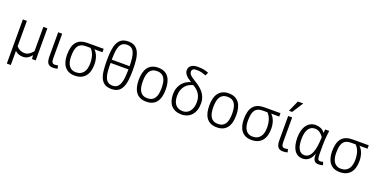

<svg xmlns="http://www.w3.org/2000/svg" viewBox="-20 -1727 5680 2882"><g transform="rotate(20 2820.5 -286.5)"><path d="M472.2 0H413.1L408.2 -60.1Q394.5 -43 380.1 -29.3Q365.7 -15.6 349.1 -5.6Q332.5 4.4 313.7 9.8Q294.9 15.1 272.9 15.1Q253.4 15.1 236.6 12.7Q219.7 10.3 204.3 4.6Q189 -1 174.6 -10Q160.2 -19 145 -32.2V192.9H81.1V-512.2H145V-106Q169.9 -77.1 202.4 -61Q234.9 -44.9 273.9 -44.9Q311 -44.9 345.2 -65.4Q379.4 -85.9 408.2 -124V-512.2H472.2Z M825.2 3.9Q814 7.8 794.7 11.5Q775.4 15.1 753.9 15.1Q724.1 15.1 703.4 7.1Q682.6 -1 669.7 -18.3Q656.7 -35.6 650.9 -63.2Q645 -90.8 645 -129.9V-512.2H709V-134.8Q709 -108.9 710.9 -90.3Q712.9 -71.8 718.8 -60.1Q724.6 -48.3 735.4 -42.7Q746.1 -37.1 763.2 -37.1Q775.4 -37.1 788.3 -39.6Q801.3 -42 810.1 -45.9Z M1371.6 -512.2V-458H1242.7Q1280.8 -423.3 1301.3 -366.9Q1321.8 -310.5 1321.8 -242.2Q1321.8 -188 1309.6 -140.9Q1297.4 -93.8 1270.5 -59.1Q1243.7 -24.4 1200.7 -4.6Q1157.7 15.1 1096.7 15.1Q1043.5 15.1 1003.7 -2.7Q963.9 -20.5 937.5 -54Q911.1 -87.4 897.9 -134.5Q884.8 -181.6 884.8 -240.2Q884.8 -308.6 897.9 -359.6Q911.1 -410.6 939.5 -444.6Q967.8 -478.5 1011.7 -495.4Q1055.7 -512.2 1116.7 -512.2ZM1109.9 -458Q1062.5 -458 1031.7 -443.6Q1001 -429.2 982.9 -401.4Q964.8 -373.5 957.8 -332.3Q950.7 -291 950.7 -236.8Q950.7 -190.4 960 -153.8Q969.2 -117.2 987.5 -91.3Q1005.9 -65.4 1033 -51.8Q1060.1 -38.1 1095.7 -38.1Q1140.6 -38.1 1171.4 -54Q1202.1 -69.8 1221.2 -96.9Q1240.2 -124 1248.5 -160.4Q1256.8 -196.8 1256.8 -237.8Q1256.8 -313.5 1237.1 -368.9Q1217.3 -424.3 1181.6 -458Z M1826.7 -400.9Q1825.7 -470.2 1819.1 -524.2Q1812.5 -578.1 1796.9 -615Q1781.2 -651.9 1754.2 -670.9Q1727.1 -689.9 1684.6 -689.9Q1641.6 -689.9 1613.8 -672.1Q1585.9 -654.3 1569.8 -618.4Q1553.7 -582.5 1547.6 -528.3Q1541.5 -474.1 1541.5 -400.9ZM1684.6 -743.2Q1748.5 -743.2 1789.1 -717.5Q1829.6 -691.9 1852.5 -643.1Q1875.5 -594.2 1884 -524.2Q1892.6 -454.1 1892.6 -365.2Q1892.6 -276.9 1884.5 -206.5Q1876.5 -136.2 1853.8 -86.9Q1831.1 -37.6 1790.3 -11.2Q1749.5 15.1 1684.6 15.1Q1618.2 15.1 1577.4 -10.3Q1536.6 -35.6 1513.9 -84.2Q1491.2 -132.8 1483.4 -203.6Q1475.6 -274.4 1475.6 -365.2Q1475.6 -454.6 1484.1 -524.9Q1492.7 -595.2 1515.6 -643.8Q1538.6 -692.4 1579.3 -717.8Q1620.1 -743.2 1684.6 -743.2ZM1541.5 -349.1Q1541 -274.4 1546.1 -216.6Q1551.3 -158.7 1566.7 -118.9Q1582 -79.1 1610.1 -58.6Q1638.2 -38.1 1683.6 -38.1Q1727.5 -38.1 1755.1 -59.3Q1782.7 -80.6 1798.6 -120.4Q1814.5 -160.2 1820.3 -218Q1826.2 -275.9 1826.7 -349.1Z M2456.1 -254.9Q2456.1 -193.8 2444.3 -144.3Q2432.6 -94.7 2406.7 -59.1Q2380.9 -23.4 2339.8 -4.2Q2298.8 15.1 2240.7 15.1Q2182.6 15.1 2141.6 -4.2Q2100.6 -23.4 2074.7 -59.1Q2048.8 -94.7 2036.9 -144.3Q2024.9 -193.8 2024.9 -254.9Q2024.9 -314.5 2036.6 -364.5Q2048.3 -414.6 2074.2 -450.7Q2100.1 -486.8 2141.1 -506.8Q2182.1 -526.9 2240.7 -526.9Q2297.9 -526.9 2338.6 -507.6Q2379.4 -488.3 2405.5 -452.6Q2431.6 -417 2443.8 -366.9Q2456.1 -316.9 2456.1 -254.9ZM2390.1 -254.9Q2390.1 -306.6 2382.3 -347.2Q2374.5 -387.7 2356.9 -415.5Q2339.4 -443.4 2310.8 -457.8Q2282.2 -472.2 2240.7 -472.2Q2198.7 -472.2 2169.9 -457.3Q2141.1 -442.4 2123.3 -414.3Q2105.5 -386.2 2097.7 -345.9Q2089.8 -305.7 2089.8 -254.9Q2089.8 -204.1 2097.9 -164.1Q2106 -124 2123.8 -96.2Q2141.6 -68.4 2170.4 -53.7Q2199.2 -39.1 2240.7 -39.1Q2281.2 -39.1 2309.8 -53.5Q2338.4 -67.9 2356.2 -95.7Q2374 -123.5 2382.1 -163.6Q2390.1 -203.6 2390.1 -254.9Z M2944.8 -660.2Q2915 -671.9 2876 -681.9Q2836.9 -691.9 2793 -691.9Q2752 -691.9 2735.1 -678Q2718.3 -664.1 2718.3 -643.1Q2718.3 -629.4 2722.4 -616.9Q2726.6 -604.5 2739 -590.6Q2751.5 -576.7 2773.9 -560.1Q2796.4 -543.5 2833 -522Q2871.1 -499.5 2905.8 -472.2Q2940.4 -444.8 2967.3 -410.9Q2994.1 -377 3010 -335.2Q3025.9 -293.5 3025.9 -242.2Q3025.9 -181.2 3009.8 -133.3Q2993.7 -85.4 2964.4 -52.5Q2935.1 -19.5 2893.8 -2.2Q2852.5 15.1 2802.2 15.1Q2748 15.1 2706.8 -2Q2665.5 -19 2637.7 -50.8Q2609.9 -82.5 2595.9 -127.4Q2582 -172.4 2582 -228Q2582 -285.2 2597.9 -329.6Q2613.8 -374 2640.4 -406.2Q2667 -438.5 2701.9 -459.5Q2736.8 -480.5 2774.9 -491.2Q2745.1 -509.8 2722.4 -526.9Q2699.7 -543.9 2684.3 -561.5Q2668.9 -579.1 2660.9 -598.1Q2652.8 -617.2 2652.8 -639.2Q2652.8 -660.2 2660.6 -679Q2668.5 -697.8 2685.8 -711.9Q2703.1 -726.1 2730.2 -734.1Q2757.3 -742.2 2795.9 -742.2Q2854 -742.2 2897.5 -732.2Q2940.9 -722.2 2967.3 -710.9ZM2960 -238.8Q2960 -278.8 2950.4 -311.3Q2940.9 -343.8 2923.3 -370.6Q2905.8 -397.5 2880.6 -419.2Q2855.5 -440.9 2824.2 -460Q2791 -453.1 2759.3 -436.5Q2727.5 -419.9 2702.9 -391.4Q2678.2 -362.8 2663.1 -322Q2647.9 -281.2 2647.9 -226.1Q2647.9 -186.5 2656.5 -152.3Q2665 -118.2 2684.1 -92.8Q2703.1 -67.4 2733.2 -52.7Q2763.2 -38.1 2806.2 -38.1Q2837.9 -38.1 2866 -50.8Q2894 -63.5 2914.8 -88.9Q2935.5 -114.3 2947.8 -151.9Q2960 -189.5 2960 -238.8Z M3583 -254.9Q3583 -193.8 3571.3 -144.3Q3559.6 -94.7 3533.7 -59.1Q3507.8 -23.4 3466.8 -4.2Q3425.8 15.1 3367.7 15.1Q3309.6 15.1 3268.6 -4.2Q3227.5 -23.4 3201.7 -59.1Q3175.8 -94.7 3163.8 -144.3Q3151.9 -193.8 3151.9 -254.9Q3151.9 -314.5 3163.6 -364.5Q3175.3 -414.6 3201.2 -450.7Q3227.1 -486.8 3268.1 -506.8Q3309.1 -526.9 3367.7 -526.9Q3424.8 -526.9 3465.6 -507.6Q3506.3 -488.3 3532.5 -452.6Q3558.6 -417 3570.8 -366.9Q3583 -316.9 3583 -254.9ZM3517.1 -254.9Q3517.1 -306.6 3509.3 -347.2Q3501.5 -387.7 3483.9 -415.5Q3466.3 -443.4 3437.7 -457.8Q3409.2 -472.2 3367.7 -472.2Q3325.7 -472.2 3296.9 -457.3Q3268.1 -442.4 3250.2 -414.3Q3232.4 -386.2 3224.6 -345.9Q3216.8 -305.7 3216.8 -254.9Q3216.8 -204.1 3224.9 -164.1Q3232.9 -124 3250.7 -96.2Q3268.6 -68.4 3297.4 -53.7Q3326.2 -39.1 3367.7 -39.1Q3408.2 -39.1 3436.8 -53.5Q3465.3 -67.9 3483.2 -95.7Q3501 -123.5 3509 -163.6Q3517.1 -203.6 3517.1 -254.9Z M4195.8 -512.2V-458H4066.9Q4105 -423.3 4125.5 -366.9Q4146 -310.5 4146 -242.2Q4146 -188 4133.8 -140.9Q4121.6 -93.8 4094.7 -59.1Q4067.9 -24.4 4024.9 -4.6Q3981.9 15.1 3920.9 15.1Q3867.7 15.1 3827.9 -2.7Q3788.1 -20.5 3761.7 -54Q3735.4 -87.4 3722.2 -134.5Q3709 -181.6 3709 -240.2Q3709 -308.6 3722.2 -359.6Q3735.4 -410.6 3763.7 -444.6Q3792 -478.5 3835.9 -495.4Q3879.9 -512.2 3940.9 -512.2ZM3934.1 -458Q3886.7 -458 3856 -443.6Q3825.2 -429.2 3807.1 -401.4Q3789.1 -373.5 3782 -332.3Q3774.9 -291 3774.9 -236.8Q3774.9 -190.4 3784.2 -153.8Q3793.5 -117.2 3811.8 -91.3Q3830.1 -65.4 3857.2 -51.8Q3884.3 -38.1 3919.9 -38.1Q3964.8 -38.1 3995.6 -54Q4026.4 -69.8 4045.4 -96.9Q4064.5 -124 4072.8 -160.4Q4081.1 -196.8 4081.1 -237.8Q4081.1 -313.5 4061.3 -368.9Q4041.5 -424.3 4005.9 -458Z M4499 3.9Q4487.8 7.8 4468.5 11.5Q4449.2 15.1 4427.7 15.1Q4397.9 15.1 4377.2 7.1Q4356.4 -1 4343.5 -18.3Q4330.6 -35.6 4324.7 -63.2Q4318.8 -90.8 4318.8 -129.9V-512.2H4382.8V-134.8Q4382.8 -108.9 4384.8 -90.3Q4386.7 -71.8 4392.6 -60.1Q4398.4 -48.3 4409.2 -42.7Q4419.9 -37.1 4437 -37.1Q4449.2 -37.1 4462.2 -39.6Q4475.1 -42 4483.9 -45.9ZM4354 -589.8H4302.7L4381.8 -766.1H4467.8Z M5062.5 3.9Q5049.8 8.3 5031.7 11.7Q5013.7 15.1 4995.6 15.1Q4967.8 15.1 4949.7 7.1Q4931.6 -1 4921.1 -18.1Q4910.6 -35.2 4906 -61.8Q4901.4 -88.4 4900.4 -125Q4890.6 -88.4 4874 -61.8Q4857.4 -35.2 4836.2 -18.1Q4814.9 -1 4789.8 7.1Q4764.6 15.1 4737.8 15.1Q4695.3 15.1 4662.1 -2.7Q4628.9 -20.5 4605.7 -54.9Q4582.5 -89.4 4570.6 -139.6Q4558.6 -189.9 4558.6 -254.9Q4558.6 -320.3 4573.2 -370.8Q4587.9 -421.4 4614 -456.1Q4640.1 -490.7 4676.3 -508.8Q4712.4 -526.9 4755.4 -526.9Q4797.9 -526.9 4836.7 -510.7Q4875.5 -494.6 4905.8 -455.1Q4906.7 -470.7 4907.7 -485.8Q4908.7 -501 4909.7 -512.2H4974.6Q4968.8 -467.8 4965.3 -434.6Q4961.9 -401.4 4960 -374.8Q4958 -348.1 4957.3 -325.7Q4956.5 -303.2 4956.5 -280.8V-141.1Q4956.5 -107.9 4959.2 -87.6Q4961.9 -67.4 4967.5 -56.2Q4973.1 -44.9 4982.2 -41Q4991.2 -37.1 5004.4 -37.1Q5015.1 -37.1 5026.1 -39.6Q5037.1 -42 5047.4 -45.9ZM4745.6 -42Q4785.2 -42 4813.7 -65.4Q4842.3 -88.9 4861.1 -133.3Q4879.9 -177.7 4889.4 -241.7Q4898.9 -305.7 4901.4 -386.2Q4873.5 -425.8 4840.6 -449Q4807.6 -472.2 4764.6 -472.2Q4734.4 -472.2 4708.5 -460Q4682.6 -447.8 4664.1 -421.4Q4645.5 -395 4635 -353Q4624.5 -311 4624.5 -252Q4624.5 -196.8 4633.3 -157.2Q4642.1 -117.7 4658.2 -92Q4674.3 -66.4 4696.5 -54.2Q4718.8 -42 4745.6 -42Z M5606 -512.2V-458H5477.1Q5515.1 -423.3 5535.6 -366.9Q5556.2 -310.5 5556.2 -242.2Q5556.2 -188 5543.9 -140.9Q5531.7 -93.8 5504.9 -59.1Q5478 -24.4 5435.1 -4.6Q5392.1 15.1 5331.1 15.1Q5277.8 15.1 5238 -2.7Q5198.2 -20.5 5171.9 -54Q5145.5 -87.4 5132.3 -134.5Q5119.1 -181.6 5119.1 -240.2Q5119.1 -308.6 5132.3 -359.6Q5145.5 -410.6 5173.8 -444.6Q5202.1 -478.5 5246.1 -495.4Q5290 -512.2 5351.1 -512.2ZM5344.2 -458Q5296.9 -458 5266.1 -443.6Q5235.4 -429.2 5217.3 -401.4Q5199.2 -373.5 5192.1 -332.3Q5185.1 -291 5185.1 -236.8Q5185.1 -190.4 5194.3 -153.8Q5203.6 -117.2 5221.9 -91.3Q5240.2 -65.4 5267.3 -51.8Q5294.4 -38.1 5330.1 -38.1Q5375 -38.1 5405.8 -54Q5436.5 -69.8 5455.6 -96.9Q5474.6 -124 5482.9 -160.4Q5491.2 -196.8 5491.2 -237.8Q5491.2 -313.5 5471.4 -368.9Q5451.7 -424.3 5416 -458Z"/></g></svg>

Font: Clear Sans Light
Style: Regular
Weight: 300
Foundry: Intel Corporation
Version: Version 1.00